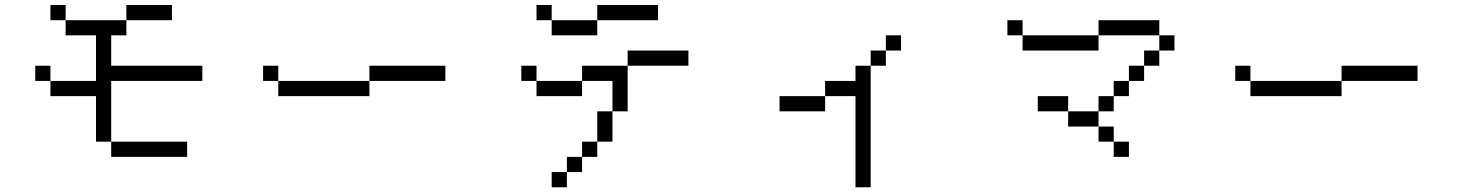

<svg xmlns="http://www.w3.org/2000/svg" viewBox="-20 -708 6040 790"><path d="M750 -62.5V-125H437.5V-62.5ZM812.5 -375V-437.5H437.5Q437.5 -437.5 437.5 -562.5H500V-625H250V-562.5H375V-375H187.5V-312.5H375V-125H437.5Q437.5 -125 437.5 -375ZM687.5 -625V-687.5H500V-625ZM187.5 -375V-437.5H125V-375ZM250 -625V-687.5H187.5V-625Z M1812.5 -375V-437.5H1500V-375H1125V-312.5H1500V-375ZM1125 -375V-437.5H1062.5V-375Z M2812.5 -437.5V-500H2562.5V-437.5H2375V-375H2187.5V-312.5H2375V-375H2500Q2500 -375 2500 -250H2437.5Q2437.5 -250 2437.5 -125H2375V-62.5H2312.5V0H2250V62.5H2312.5V0H2375V-62.5H2437.5V-125H2500Q2500 -125 2500 -250H2562.5V-437.5ZM2687.5 -625V-687.5H2437.5V-625H2250V-562.5H2437.5V-625ZM2187.5 -375V-437.5H2125V-375ZM2250 -625V-687.5H2187.5V-625Z M3687.5 -500V-562.5H3625V-500H3562.5V-437.5H3500V-375H3375V-312.5H3187.5V-250H3375V-312.5H3500Q3500 -312.5 3500 62.5H3562.5Q3562.5 62.5 3562.5 -437.5H3625V-500Z M4625 -62.5V-125H4562.5V-62.5ZM4812.5 -500V-562.5H4750V-500H4687.5V-437.5H4625V-375H4562.5V-312.5H4500V-250H4375V-187.5H4500V-125H4562.5V-187.5H4500V-250H4562.5V-312.5H4625V-375H4687.5V-437.5H4750V-500ZM4375 -250V-312.5H4250V-250ZM4187.5 -562.5V-500H4500V-562.5ZM4187.5 -562.5V-625H4125V-562.5ZM4500 -562.5H4750V-625H4500Z M5812.5 -375V-437.5H5500V-375H5125V-312.5H5500V-375ZM5125 -375V-437.5H5062.5V-375Z"/></svg>

Font: Unifont
Style: Regular
Weight: 500
Version: Version 15.1.04